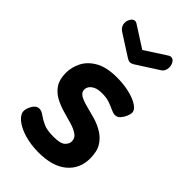

<svg xmlns="http://www.w3.org/2000/svg" viewBox="-225 -788 866 866"><g transform="rotate(45 208.5 -355.0)"><path d="M205 9Q155 9 113.5 -3.5Q72 -16 48.5 -36Q25 -56 25 -77Q25 -87 30.5 -100.5Q36 -114 45.5 -124Q55 -134 68 -134Q82 -134 97.5 -122.5Q113 -111 136.5 -100Q160 -89 202 -89Q247 -89 261.5 -103Q276 -117 276 -132Q276 -154 258.5 -166Q241 -178 214 -186Q187 -194 156.5 -202.5Q126 -211 99 -225.5Q72 -240 55 -265.5Q38 -291 38 -332Q38 -368 55 -402Q72 -436 111 -458.5Q150 -481 217 -481Q258 -481 294.5 -472.5Q331 -464 354 -449Q377 -434 377 -416Q377 -407 371 -392.5Q365 -378 354.5 -366Q344 -354 329 -354Q318 -354 302.5 -361.5Q287 -369 267 -376Q247 -383 219 -383Q194 -383 179 -376Q164 -369 157 -359Q150 -349 150 -338Q150 -320 167 -310Q184 -300 211.5 -293Q239 -286 269.5 -277.5Q300 -269 327.5 -252.5Q355 -236 372 -209Q389 -182 389 -137Q389 -71 341.5 -31Q294 9 205 9ZM209 -570Q201 -570 191 -576L88 -642Q77 -649 71.5 -658.5Q66 -668 66 -680Q66 -694 74 -706.5Q82 -719 94 -719Q100 -719 106 -715L209 -649L311 -715Q318 -719 323 -719Q336 -719 343.5 -706.5Q351 -694 351 -680Q351 -668 346.5 -658.5Q342 -649 330 -642L227 -576Q216 -570 209 -570Z"/></g></svg>

Font: Dosis
Style: Bold
Weight: 700
Designer: EdgarTolentino, PabloImpallari, IginoMarini
Foundry: EdgarTolentino, PabloImpallari, IginoMarini
Version: Version 3.001; ttfautohint (v1.8.2)